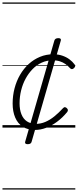

<svg xmlns="http://www.w3.org/2000/svg" viewBox="-20 -1030 628 1550"><path d="M263 19Q204 19 163.5 -7Q123 -33 102.5 -81.5Q82 -130 82 -194Q82 -258 97.5 -317Q113 -376 142 -426Q171 -476 211.5 -513Q252 -550 302.5 -571Q353 -592 411 -592Q449 -592 482 -581Q515 -570 540 -551.5Q565 -533 582 -510Q588 -501 586.5 -494Q585 -487 575 -478Q566 -471 558.5 -472Q551 -473 543 -482Q527 -500 507.5 -513.5Q488 -527 463 -535Q438 -543 405 -543Q357 -543 316 -524Q275 -505 242.5 -471.5Q210 -438 186.5 -394.5Q163 -351 150.5 -300Q138 -249 138 -196Q138 -145 153 -107.5Q168 -70 197 -50.5Q226 -31 269 -30Q309 -30 346.5 -46Q384 -62 419.5 -91Q455 -120 489 -157Q497 -166 505.5 -164.5Q514 -163 520 -156Q527 -150 528 -142Q529 -134 522 -125Q484 -79 440.5 -47Q397 -15 352 2Q307 19 263 19ZM204 134Q178 134 183 115L419 -703Q425 -722 451 -722Q476 -722 471 -703L235 115Q230 134 204 134ZM0 490H588V500H0ZM0 -20H588V0H0ZM0 -505H588V-500H0ZM0 -1010H588V-1000H0Z"/></svg>

Font: Playwrite AU NSW Guides
Style: Regular
Weight: 400
Designer: Veronika Burian, José Scaglione
Foundry: TypeTogether
Version: Version 1.003